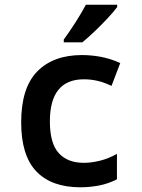

<svg xmlns="http://www.w3.org/2000/svg" viewBox="-20 -786 603 816"><path d="M322 10Q199 10 134.5 -57.5Q70 -125 70 -266Q70 -413 138.5 -482.5Q207 -552 328 -552Q370 -552 411 -544Q452 -536 491 -518L454 -421Q420 -437 392 -443Q364 -449 337 -449Q192 -449 192 -270Q192 -177 229.5 -135.5Q267 -94 336 -94Q369 -94 405 -103Q441 -112 477 -132V-24Q440 -5 400.5 2.5Q361 10 322 10ZM251 -618Q276 -652 301.5 -692Q327 -732 345 -766H478V-756Q464 -737 438 -709Q412 -681 382.5 -653Q353 -625 330 -606H251Z"/></svg>

Font: Noto Sans Mono SemiCondensed SemiBold
Style: Regular
Weight: 600
Width: 4
Designer: Monotype Design Team
Foundry: Monotype Imaging Inc.
Version: Version 2.014; ttfautohint (v1.8.4.7-5d5b)